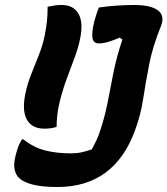

<svg xmlns="http://www.w3.org/2000/svg" viewBox="-20 -730 671 770"><path d="M171 -703Q186 -706 198.5 -708Q211 -710 227 -710Q275 -710 295 -674.5Q315 -639 301 -574Q294 -538 278.5 -497Q263 -456 246.5 -411Q230 -366 218.5 -318Q207 -270 207 -221Q185 -214 158 -214Q109 -214 88.5 -249Q68 -284 81 -351Q89 -391 104.5 -430.5Q120 -470 136 -510Q152 -550 160 -591Q166 -622 168.5 -647Q171 -672 171 -703ZM264 -115Q288 -115 308.5 -119.5Q329 -124 348 -131Q359 -151 368 -170Q377 -189 385 -216Q402 -269 412.5 -323.5Q423 -378 435 -439Q447 -500 471 -572L460 -579Q437 -569 416 -562.5Q395 -556 376 -556Q355 -556 351 -577Q347 -598 358 -644Q363 -661 367.5 -675.5Q372 -690 377 -700Q413 -705 447.5 -707.5Q482 -710 517 -710Q586 -710 614 -688Q642 -666 625 -624Q592 -543 578 -470.5Q564 -398 554 -332.5Q544 -267 521 -206Q438 20 210 20Q86 20 51 -22Q40 -37 37.5 -57Q35 -77 43 -108Q49 -130 53.5 -142.5Q58 -155 68 -171H74Q114 -139 160 -127Q206 -115 264 -115Z"/></svg>

Font: Recursive Sn Csl St
Style: Bold Italic
Weight: 700
Italic angle: -15°
Version: Version 1.079;hotconv 1.0.112;makeotfexe 2.5.65598; ttfautoh